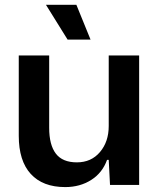

<svg xmlns="http://www.w3.org/2000/svg" viewBox="-20 -760 654 789"><path d="M248 8.8Q155.8 8.8 106.4 -45.2Q57.1 -99.1 57.1 -202.1V-532.2H182.1V-234.9Q182.1 -164.6 209.5 -128.7Q236.8 -92.8 295.9 -92.8Q355 -92.8 390.9 -135.3Q426.8 -177.7 426.8 -242.2V-532.2H551.8V0H432.1L426.8 -103H419.9Q400.9 -49.8 354.7 -20.5Q308.6 8.8 248 8.8ZM168.9 -740.2H293.9L352.1 -597.2H257.8Z"/></svg>

Font: Lumene Sans
Style: Bold
Weight: 600
Designer: Deni Anggara
Version: Version 1.003;Glyphs 3.1.2 (3151)